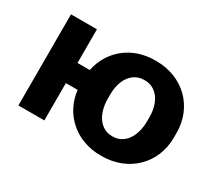

<svg xmlns="http://www.w3.org/2000/svg" viewBox="-106 -735 1062 949"><g transform="rotate(30 425.0 -260.0)"><path d="M541 11H549C701 11 812 -99 812 -246V-274C812 -422 701 -531 549 -531H541C409 -531 309 -448 285 -328H215V-520H67V0H215V-213H282C297 -82 402 11 541 11ZM542 -100C478 -100 433 -160 433 -251V-274C433 -362 478 -420 542 -420H548C612 -420 657 -362 657 -274V-251C657 -160 612 -100 548 -100Z"/></g></svg>

Font: Fixel Display Bold
Style: Bold
Weight: 700
Designer: AlfaBravo + MacPaw
Foundry: Kyrylo Tkachov, Marchela Mozhyna, Serhii Makarenko, Maria Weinstein, Zakhar Kryvoshyya
Version: Version 1.211